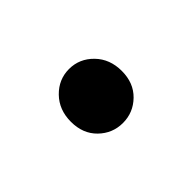

<svg xmlns="http://www.w3.org/2000/svg" viewBox="-37 -233 352 352"><g transform="rotate(-45 139.0 -57.0)"><path d="M139 13Q112 13 92.5 -6Q73 -25 73 -56Q73 -87 92.5 -107Q112 -127 139 -127Q166 -127 185.5 -107Q205 -87 205 -56Q205 -25 185.5 -6Q166 13 139 13Z"/></g></svg>

Font: Noto Sans CJK KR Regular (TTF)
Style: Regular
Weight: 400
Designer: Ryoko NISHIZUKA 西塚涼子 (kana & ideographs); Paul D. Hunt (Latin, Greek & Cyrillic); Wenlong ZHANG 张文龙 (bopomofo); Sandoll 
Foundry: Adobe Systems Incorporated
Version: Version 1.004;PS 1.004;hotconv 1.0.82;makeotf.lib2.5.63406